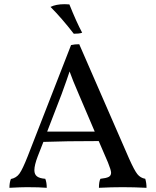

<svg xmlns="http://www.w3.org/2000/svg" viewBox="-20 -893 744 916"><path d="M679 3Q619 0 565 0Q512 0 452 3Q452 -26 459 -40Q487 -43 498.5 -49Q510 -55 510 -69Q510 -81 495 -118L451 -220Q292 -220 187 -216L160 -147Q144 -105 144 -81Q144 -61 156.5 -51.5Q169 -42 196 -40Q203 -23 203 3Q169 0 108 0Q82 0 25 3Q25 -22 32 -39Q58 -44 73 -65Q88 -86 112 -147L319 -678Q336 -682 358 -682L596 -136Q621 -80 635.5 -62Q650 -44 673 -40Q679 -20 679 3ZM432 -265 356 -443Q326 -512 312 -552Q301 -518 274 -444L205 -265ZM221 -860Q247 -873 288 -873Q303 -873 311 -872Q345 -787 372 -737Q364 -734 354 -733Q344 -732 332 -732Q274 -807 221 -860Z"/></svg>

Font: Vollkorn SC
Style: Regular
Weight: 400
Designer: Friedrich Althausen
Foundry: Friedrich Althausen
Version: Version 4.015